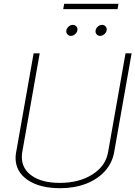

<svg xmlns="http://www.w3.org/2000/svg" viewBox="-20 -981 713 1011"><path d="M62 -150Q62 -164 65 -179L157 -700H189L97 -179Q95 -170 95 -154Q95 -92 148.5 -55Q202 -18 295 -18Q396 -18 466 -62Q536 -106 549 -179L641 -700H673L581 -179Q571 -123 532.5 -80Q494 -37 433 -13.5Q372 10 297 10Q189 10 125.5 -33.5Q62 -77 62 -150ZM318 -961H604L599 -933H313ZM329 -816Q329 -829 339.5 -839.5Q350 -850 364 -850Q374 -850 381 -843Q388 -836 388 -826Q388 -813 377 -802.5Q366 -792 353 -792Q343 -792 336 -799Q329 -806 329 -816ZM483 -816Q483 -829 493.5 -839.5Q504 -850 518 -850Q528 -850 535 -843Q542 -836 542 -826Q542 -813 531 -802.5Q520 -792 507 -792Q497 -792 490 -799Q483 -806 483 -816Z"/></svg>

Font: KoHo ExtraLight
Style: Italic
Weight: 275
Italic angle: -10°
Version: Version 1.000; ttfautohint (v1.6)